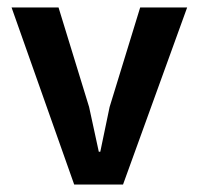

<svg xmlns="http://www.w3.org/2000/svg" viewBox="-20 -495 532 515"><path d="M356 -475H482L310 0H179L11 -475H137L219 -208L245 -88H249L274 -208Z"/></svg>

Font: Ek Mukta SemiBold
Style: Regular
Weight: 600
Designer: Girish Dalvi and Yashodeep Gholap
Foundry: Ek Type
Version: Version 2.538;PS 1.002;hotconv 16.6.51;makeotf.lib2.5.65220;